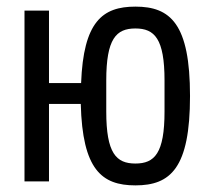

<svg xmlns="http://www.w3.org/2000/svg" viewBox="-20 -548 640 580"><path d="M389 12C495 12 554 -40 554 -258C554 -476 495 -528 389 -528C289 -528 232 -482 225 -297H128V-516H54V0H128V-234H224C229 -36 287 12 389 12ZM389 -54C331 -54 301 -85 301 -211V-305C301 -431 331 -462 389 -462C447 -462 477 -431 477 -305V-211C477 -85 447 -54 389 -54Z"/></svg>

Font: IBM Plex Mono
Style: Regular
Weight: 400
Monospace: yes
Designer: Mike Abbink, Paul van der Laan, Pieter van Rosmalen
Foundry: Bold Monday
Version: Version 2.004